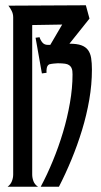

<svg xmlns="http://www.w3.org/2000/svg" viewBox="-20 -705 380 725"><path d="M8.8 0Q20 -8.3 24.9 -20.8Q29.8 -33.2 29.8 -46.4V-639.6Q29.8 -652.3 24.4 -663.3Q19 -674.3 11.7 -683.6L304.2 -685.1L317.9 -634.8L242.2 -540Q270 -540 286.6 -534.2Q303.2 -528.3 312.3 -516.1Q321.3 -503.9 324.2 -485.6Q327.1 -467.3 327.1 -441.9Q327.1 -386.2 317.1 -328.4Q307.1 -270.5 289.8 -213.9Q272.5 -157.2 250 -102.8Q227.5 -48.3 202.6 0H133.8Q157.7 -44.4 179.4 -97.2Q201.2 -149.9 217.8 -205.3Q234.4 -260.7 244.1 -316.7Q253.9 -372.6 253.9 -423.8Q253.9 -430.2 253.2 -437Q252.4 -443.8 249.5 -449.5Q246.6 -455.1 241 -459Q235.4 -462.9 226.1 -464.4Q221.2 -464.8 213.9 -465.6Q206.5 -466.3 198.2 -466.1Q189.9 -465.8 181.4 -464.8Q172.9 -463.9 165.5 -461.9Q158.2 -457.5 156.5 -447.5Q154.8 -437.5 155.8 -430.2L138.2 -427.7L114.3 -562.5L129.4 -564.5Q132.8 -553.2 140.1 -544.4Q147.5 -535.6 160.2 -535.6H169.9L214.8 -612.3L101.6 -610.4V-46.4Q101.6 -33.2 106.4 -20.5Q111.3 -7.8 123.5 0Z"/></svg>

Font: XAYAX
Style: Regular
Weight: 400
Designer: Peter Wiegel
Foundry: Peter Wiegel
Version: Version 1.000 2009 initial release